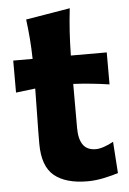

<svg xmlns="http://www.w3.org/2000/svg" viewBox="-55 -816 585 872"><g transform="rotate(-5 237.5 -380.0)"><path d="M309.1 15.1Q209.5 15.1 157.2 -28.1Q105 -71.3 105 -174.3Q105 -232.4 106.4 -293.7Q107.9 -355 108.4 -425.3L20 -414.6V-560.5H108.4Q107.4 -609.4 104 -652.3Q100.6 -695.3 94.7 -741.2L296.4 -774.9Q290 -718.8 286.9 -669.4Q283.7 -620.1 282.7 -560.5H446.3V-414.6Q405.3 -420.9 364 -425Q322.8 -429.2 282.2 -431.2V-230Q282.2 -179.7 300.8 -153.3Q319.3 -127 359.4 -127Q375 -127 397.2 -134.5Q419.4 -142.1 439.5 -153.8L449.2 -10.3Q426.8 -2.4 386.7 6.3Q346.7 15.1 309.1 15.1Z"/></g></svg>

Font: Pinar-DS1-FD Bold
Style: Regular
Weight: 700
Designer: Amin Abedi
Version: Version 2.000